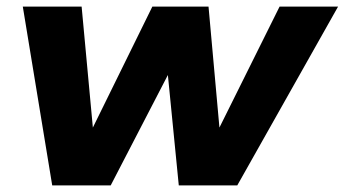

<svg xmlns="http://www.w3.org/2000/svg" viewBox="-20 -561 1043 581"><path d="M698 0H521L488 -334L315 0H138L49 -541H227L261 -175L441 -541H611L644 -175L826 -541H1003Z"/></svg>

Font: Argentum Novus
Style: Bold Italic
Weight: 700
Designer: Julieta Ulanovsky (font) & Cristiano Sobral (main changes)
Foundry: Julieta Ulanovsky (font) & Cristiano Sobral (main changes)
Version: Version 3.00;November 27, 2020;FontCreator 13.0.0.2655 64-bi